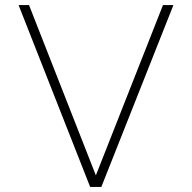

<svg xmlns="http://www.w3.org/2000/svg" viewBox="-20 -734 753 754"><path d="M53 -714H94L359 -39H354L620 -714H661L378 0H334Z"/></svg>

Font: Alexandria ExtraLight
Style: Regular
Weight: 250
Designer: Mohamed Gaber
Foundry: Kief Type Foundry
Version: Version 5.100